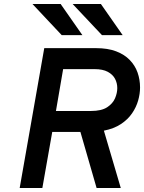

<svg xmlns="http://www.w3.org/2000/svg" viewBox="-20 -941 721 961"><path d="M78.5 0 201.5 -700H461Q519.5 -700 561 -684.2Q602.5 -668.5 629.2 -641Q656 -613.5 668.5 -578Q681 -542.5 681 -503Q681 -471.5 671.5 -438Q662 -404.5 641 -373.8Q620 -343 585.2 -320Q550.5 -297 500 -287L584.5 0H463.5L382.5 -280.5H241.5L192 0ZM260 -385.5H435Q487.5 -385.5 516 -404Q544.5 -422.5 555.8 -449Q567 -475.5 567 -500Q567 -525 555.8 -546.5Q544.5 -568 519.5 -581.5Q494.5 -595 453.5 -595H296ZM289 -765 142.5 -921H283.5L392.5 -765ZM490.5 -765 343.5 -921H485L594 -765Z"/></svg>

Font: Overpass SemiBold
Style: Italic
Weight: 600
Italic angle: -10°
Designer: Delve Withrington, Dave Bailey, Thomas Jockin
Foundry: Delve Fonts LLC
Version: Version 4.000